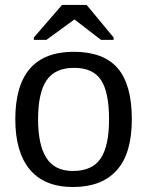

<svg xmlns="http://www.w3.org/2000/svg" viewBox="-20 -748 596 778"><path d="M514.2 -264.6Q514.2 -126 453.1 -58.1Q392.1 9.8 275.9 9.8Q160.2 9.8 101.1 -60.8Q42 -131.3 42 -264.6Q42 -538.1 278.8 -538.1Q399.9 -538.1 457 -471.4Q514.2 -404.8 514.2 -264.6ZM421.9 -264.6Q421.9 -374 389.4 -423.6Q356.9 -473.1 280.3 -473.1Q203.1 -473.1 168.7 -422.6Q134.3 -372.1 134.3 -264.6Q134.3 -160.2 168.2 -107.7Q202.1 -55.2 274.9 -55.2Q354 -55.2 387.9 -106Q421.9 -156.7 421.9 -264.6ZM440.4 -596.2V-586.4H389.2L282.2 -668.9H281.2L168 -586.4H117.2V-596.2L231.4 -728H331.1Z"/></svg>

Font: Arial
Style: Regular
Weight: 400
Designer: Steve Matteson
Foundry: Ascender Corporation
Version: Version 2.00.3